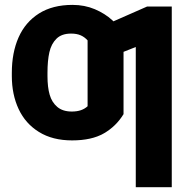

<svg xmlns="http://www.w3.org/2000/svg" viewBox="-20 -573 762 797"><path d="M343.6 -132V-307.2H492.8V-99.2Q461.9 -48.6 411.2 -19.4Q360.5 9.8 279.1 9.8Q198.3 9.8 142 -25Q85.7 -59.7 57.4 -120.2Q29.1 -180.7 29.1 -257.4V-270.9Q29.1 -354.6 57.2 -418Q85.4 -481.4 141.9 -517.1Q198.4 -552.7 281.1 -552.7Q331.2 -552.7 373.6 -534.8Q415.9 -516.8 446.1 -489.1Q476.3 -461.4 492.8 -432.4V-276L343.6 -286.5V-405.3Q331.3 -419.2 314.9 -426.4Q298.5 -433.6 275.2 -433.6Q236 -433.6 214.5 -412.4Q192.9 -391.2 185 -356.3Q177.1 -321.4 177.1 -270.9V-257.4Q177.1 -211 186.2 -179.7Q195.2 -148.3 217.8 -129.2Q240.3 -110 278.1 -110Q299.4 -110 315.5 -115.5Q331.6 -121 343.6 -132ZM693 204.1H543.6V-377.9L427.1 -331.8V-474L590.6 -545.9H693Z"/></svg>

Font: Intratopia Thin
Style: Regular
Weight: 100
Designer: Rasmus Andersson
Foundry: rsms
Version: Version 3.000;Glyphs 3.2.3 (3260)